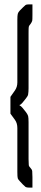

<svg xmlns="http://www.w3.org/2000/svg" viewBox="-20 -723 187 870"><path d="M58.6 -349.6V-632.8Q58.6 -652.3 60.5 -660.2Q62.5 -668 70.3 -675.8L84 -689.5Q93.8 -699.2 95.7 -700.2Q99.6 -703.1 110.4 -703.1H127V-656.2Q127 -632.8 126 -628.9Q124 -622.1 118.2 -614.3Q111.3 -606.4 110.4 -601.6Q109.4 -596.7 109.4 -574.2V-323.2Q109.4 -306.6 107.4 -294.9Q106.4 -288.1 97.7 -277.3L82 -257.8Q74.2 -248 69.3 -248V-244.1Q74.2 -244.1 82 -234.4L97.7 -214.8Q104.5 -206.1 107.4 -197.3Q109.4 -189.5 109.4 -168.9V-2Q109.4 1 110.4 24.4Q110.4 30.3 118.2 38.1Q125 44.9 126 52.7Q127 77.1 127 80.1V127H110.4Q100.6 127 95.7 124Q92.8 122.1 84 113.3L70.3 98.6Q62.5 90.8 60.5 85Q58.6 79.1 58.6 55.7V-142.6Q58.6 -165 47.9 -179.7L27.3 -208V-284.2L47.9 -313.5Q58.6 -329.1 58.6 -349.6Z"/></svg>

Font: Vancouver Drive
Style: Regular
Weight: 400
Designer: Valery Zaveryaev
Foundry: Cyreal (www.cyreal.org)
Version: Version 1.06